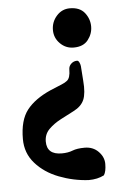

<svg xmlns="http://www.w3.org/2000/svg" viewBox="-49 -472 439 713"><g transform="rotate(-5 170.5 -116.0)"><path d="M238.3 -436.5Q275.4 -436.5 293.5 -413.6Q311.5 -390.6 311.5 -362.3Q311.5 -335 293.9 -312.5Q276.4 -290 240.2 -290Q210.9 -290 189.9 -311Q168.9 -332 168.9 -361.3Q168.9 -391.6 189 -414.1Q209 -436.5 238.3 -436.5ZM248 -240.2Q252.9 -240.2 256.3 -233.4Q259.8 -226.6 260.7 -218.8L264.6 -164.1Q268.6 -117.2 258.3 -93.3Q248 -69.3 218.8 -54.7Q196.3 -43 169.9 -29.3Q143.6 -15.6 125 2.9Q106.4 21.5 106.4 48.8Q106.4 97.7 162.1 97.7Q185.5 97.7 202.6 90.8Q219.7 84 248 84Q279.3 84 299.3 104.5Q319.3 125 319.3 150.4Q319.3 178.7 310.5 192.4Q286.1 205.1 252.9 205.1Q196.3 202.1 143.1 181.6Q89.8 161.1 56.2 123Q22.5 85 22.5 32.2Q22.5 -38.1 51.8 -75.7Q81.1 -113.3 140.6 -139.6Q168.9 -151.4 183.1 -157.2Q197.3 -163.1 204.1 -168.9Q216.8 -178.7 216.8 -210Q216.8 -222.7 226.1 -231.4Q235.4 -240.2 248 -240.2Z"/></g></svg>

Font: Crimson Text
Style: Bold
Weight: 700
Designer: Sebastian Kosch
Foundry: Sebastian Kosch
Version: Version 1.100